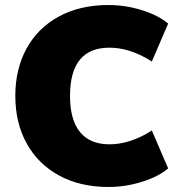

<svg xmlns="http://www.w3.org/2000/svg" viewBox="-20 -735 719 765"><path d="M41 -353Q41 -460 86 -542Q131 -624 215 -669.5Q299 -715 412 -715Q480 -715 545.5 -694.5Q611 -674 650 -641L585 -490Q499 -545 416 -545Q259 -545 259 -353Q259 -257 299 -208.5Q339 -160 416 -160Q499 -160 585 -215L650 -64Q611 -31 545.5 -10.5Q480 10 412 10Q299 10 215 -36Q131 -82 86 -164Q41 -246 41 -353Z"/></svg>

Font: Nunito Sans Heavy
Style: Regular
Weight: 400
Designer: Vernon Adams
Foundry: Vernon Adams
Version: Version 2.500